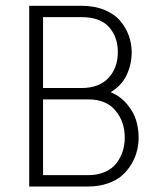

<svg xmlns="http://www.w3.org/2000/svg" viewBox="-20 -662 570 677"><path d="M266.6 -351.6Q329.6 -351.6 362.5 -387.2Q395.5 -422.9 395.5 -478Q395.5 -531.7 364.3 -566.7Q333 -601.6 266.6 -601.6H131.8V-351.6ZM419.9 -176.8Q419.9 -232.9 387.2 -272.2Q354.5 -311.5 291 -311.5H131.8V-44.4H291Q324.2 -44.4 349.9 -55.7Q375.5 -66.9 390.4 -86.2Q405.3 -105.5 412.6 -128.4Q419.9 -151.4 419.9 -176.8ZM370.1 -336.9Q405.3 -322.3 428.5 -294.2Q451.7 -266.1 460.2 -237.1Q468.8 -208 468.8 -176.8Q468.8 -153.8 463.1 -130.6Q457.5 -107.4 444.1 -84.5Q430.7 -61.5 411.1 -43.9Q391.6 -26.4 360.4 -15.4Q329.1 -4.4 291 -4.4H83V-641.6H266.6Q313.5 -641.6 349.1 -626.7Q384.8 -611.8 404.8 -587.4Q424.8 -563 434.6 -535.2Q444.3 -507.3 444.3 -478Q444.3 -435.5 426.8 -397.9Q409.2 -360.4 370.1 -336.9Z"/></svg>

Font: AzarMehrMonospaced
Style: SansRegular
Weight: 1
Designer: Amin Abedi
Version: Version 1.00